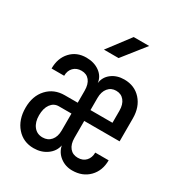

<svg xmlns="http://www.w3.org/2000/svg" viewBox="-186 -909 972 1043"><g transform="rotate(30 300.0 -387.5)"><path d="M178 10Q113 10 72 -37Q31 -84 31 -159Q31 -233 73 -278.5Q115 -324 182 -324H263V-399Q263 -440 245 -462.5Q227 -485 195 -485Q164 -485 145 -465.5Q126 -446 126 -414H47Q47 -479 84.5 -519.5Q122 -560 182 -560Q231 -560 265 -535.5Q299 -511 304 -471Q309 -511 341.5 -535.5Q374 -560 420 -560Q485 -560 525 -515.5Q565 -471 565 -400V-256H343V-150Q343 -110 361.5 -87.5Q380 -65 412 -65Q444 -65 462.5 -85Q481 -105 481 -137H565Q565 -72 525 -31Q485 10 420 10Q377 10 344.5 -15Q312 -40 304 -80Q296 -40 261 -15Q226 10 178 10ZM343 -324H481V-400Q481 -439 462.5 -462Q444 -485 412 -485Q381 -485 362 -462Q343 -439 343 -400ZM191 -65Q224 -65 243.5 -88Q263 -111 263 -150V-256H184Q153 -256 134 -230Q115 -204 115 -160Q115 -117 135.5 -91Q156 -65 191 -65ZM242 -645 348 -785H445L334 -645Z"/></g></svg>

Font: JetBrainsMono NFM
Style: Regular
Weight: 400
Monospace: yes
Designer: Philipp Nurullin, Konstantin Bulenkov
Foundry: JetBrains
Version: Version 2.304; ttfautohint (v1.8.4.7-5d5b);Nerd Fonts 3.3.0